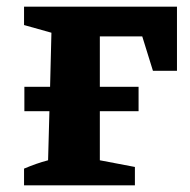

<svg xmlns="http://www.w3.org/2000/svg" viewBox="-20 -555 568 575"><path d="M52 0V-50Q71 -58 88 -64Q105 -70 124 -75L128 -222H53V-295H130L134 -457L52 -480V-535H510V-343H438L406 -446H279V-295H395V-222H279V-75L384 -55V0Z"/></svg>

Font: Piazzolla SC
Style: Bold
Weight: 700
Designer: Juan Pablo del Peral
Foundry: Huerta Tipografica
Version: Version 1.330